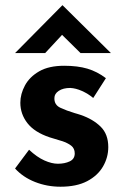

<svg xmlns="http://www.w3.org/2000/svg" viewBox="-20 -698 476 727"><path d="M209 9Q158 9 112.5 -9Q67 -27 37 -60L90 -131Q120 -103 148 -90.5Q176 -78 199 -78Q225 -78 244 -87Q263 -96 263 -117Q263 -136 249.5 -146.5Q236 -157 214 -164Q192 -171 168 -178Q111 -197 84 -231.5Q57 -266 57 -309Q57 -342 74.5 -374.5Q92 -407 128.5 -428Q165 -449 223 -449Q274 -449 311 -438Q348 -427 381 -402L333 -327Q314 -343 290.5 -353.5Q267 -364 246 -365Q219 -365 202.5 -354Q186 -343 186 -327Q185 -301 208.5 -290Q232 -279 262 -270Q268 -268 274 -266.5Q280 -265 285 -263Q332 -247 361 -218.5Q390 -190 390 -141Q390 -102 370 -67.5Q350 -33 310 -12Q270 9 209 9ZM285 -497 215 -566 151 -497H37L216 -678H217L400 -497Z"/></svg>

Font: Reem Kufi SemiBold
Style: Regular
Weight: 600
Designer: Khaled Hosny
Version: Version 1.001